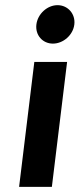

<svg xmlns="http://www.w3.org/2000/svg" viewBox="-20 -724 309 744"><path d="M121 -629C116 -588 145 -555 185 -555C225 -555 263 -588 268 -629C273 -670 243 -704 203 -704C163 -704 126 -670 121 -629ZM181 0 240 -484H113L54 0Z"/></svg>

Font: Bluebird
Style: Obl
Weight: 400
Designer: Jasper
Foundry: Cannot Into Space Fonts
Version: Version 0.98